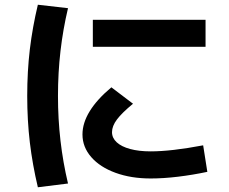

<svg xmlns="http://www.w3.org/2000/svg" viewBox="-20 -763 978 819"><path d="M331.8 -189.5Q331.8 -238.5 362.9 -288.9Q393.9 -339.3 455.1 -390.5L547.4 -320.5Q499.9 -281.5 478.9 -253.4Q457.8 -225.3 457.8 -199.3Q457.8 -174.4 478 -155.9Q498.2 -137.4 535.2 -127.4Q572.3 -117.3 622.7 -117.3Q710.4 -117.3 846.6 -143.1L864.4 -30Q801.4 -16.7 739.2 -9.2Q677 -1.7 622.7 -1.7Q538.9 -1.7 472.7 -25.9Q406.6 -50 369.2 -92.9Q331.8 -135.8 331.8 -189.5ZM376 -678.4H856.8V-563.4H376ZM96.1 -353.5Q96.1 -458.6 107.3 -552.8Q118.6 -647 141.5 -742.8L270.1 -728.1Q248.7 -637.8 238 -545.2Q227.3 -452.7 227.3 -353.5Q227.3 -255.4 238 -162.9Q248.7 -70.3 270.1 19.8L141.5 35.8Q118.6 -60.6 107.3 -155.1Q96.1 -249.6 96.1 -353.5Z"/></svg>

Font: Pretendard JP Variable
Style: Regular
Weight: 400
Designer: Base glyphs from Inter by Rasmus Andersson; Hangul glyphs from Noto Sans CJK(Source Han Sans) by Jang Soo-young and Kang
Foundry: Kil Hyung-jin
Version: Version 1.307;Glyphs 3.2 (3192)